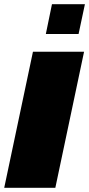

<svg xmlns="http://www.w3.org/2000/svg" viewBox="-41 -889 422 909"><path d="M176 -728 205 -869H361L331 -728ZM-21 0 115 -644H357L221 0Z"/></svg>

Font: Kanit Black
Style: Italic
Weight: 900
Italic angle: -12°
Designer: Katatrad Team
Foundry: CadsonDemak
Version: Version 2.000; ttfautohint (v1.8.3)